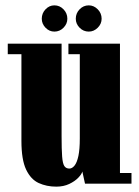

<svg xmlns="http://www.w3.org/2000/svg" viewBox="-20 -686 520 717"><path d="M190 11Q154 11 124.5 -2.5Q95 -16 77.5 -52.8Q60 -89.5 60 -160V-483.5H9V-523H210V-177.5Q210 -128 212 -101.8Q214 -75.5 220.2 -66Q226.5 -56.5 239 -56.5Q249.5 -56.5 258.5 -67.8Q267.5 -79 272.8 -103.8Q278 -128.5 278 -169V-483.5H235.5V-523H428V-40H471V0H297.5L287.5 -45.5Q285 -35.5 272.2 -22.2Q259.5 -9 238.5 1Q217.5 11 190 11ZM311.5 -568Q291.5 -568 277.2 -582.5Q263 -597 263 -616Q263 -636.5 277.2 -651.2Q291.5 -666 311.5 -666Q330.5 -666 345 -651.2Q359.5 -636.5 359.5 -616Q359.5 -597 345 -582.5Q330.5 -568 311.5 -568ZM183 -568Q164 -568 150 -582.5Q136 -597 136 -616Q136 -636.5 150 -651.2Q164 -666 183 -666Q203 -666 217.2 -651.2Q231.5 -636.5 231.5 -616Q231.5 -597 217.2 -582.5Q203 -568 183 -568Z"/></svg>

Font: Imbue Thin 10pt Black
Style: Regular
Weight: 900
Version: Version 1.102